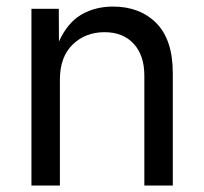

<svg xmlns="http://www.w3.org/2000/svg" viewBox="-20 -573 631 593"><path d="M165 -327.1V0H77.1V-545.9H161.6L162.1 -444.8Q188.5 -502.9 231.2 -527.8Q273.9 -552.7 329.1 -552.7Q412.1 -552.7 462.9 -501.5Q513.7 -450.2 513.7 -346.7V0H425.8V-339.4Q425.8 -402.3 392.8 -438Q359.9 -473.6 302.7 -473.6Q243.7 -473.6 204.3 -435.3Q165 -397 165 -327.1Z"/></svg>

Font: Inter
Style: Regular
Weight: 400
Designer: Rasmus Andersson
Foundry: rsms
Version: Version 4.001;git-9221beed3